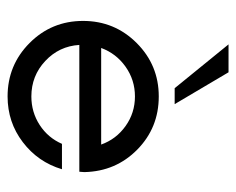

<svg xmlns="http://www.w3.org/2000/svg" viewBox="-80 -556 643 524"><g transform="rotate(90 242.0 -293.5)"><path d="M263.7 -448.2H220.2L100.6 -595.2H176.8ZM449.2 -201.7 448.2 -188H102.1Q105.5 -132.8 146 -95Q186.5 -57.1 242.7 -57.1Q285.6 -57.1 320.6 -79.8Q355.5 -102.5 372.1 -140.6H441.4Q421.9 -75.2 367.4 -33.7Q313 7.8 242.7 7.8Q157.2 7.8 96.9 -52.2Q36.6 -112.3 36.6 -198.2Q36.6 -284.2 96.9 -344.5Q157.2 -404.8 242.7 -404.8Q328.1 -404.8 387.7 -346.2Q447.3 -287.6 449.2 -201.7ZM110.4 -247.6H374Q359.4 -288.6 323.5 -314.2Q287.6 -339.8 242.7 -339.8Q197.8 -339.8 161.6 -314.2Q125.5 -288.6 110.4 -247.6Z"/></g></svg>

Font: Now
Style: Regular
Weight: 400
Designer: Alfredo Marco Pradil
Foundry: Alfredo Marco Pradil
Version: Version 1.200;hotconv 1.0.109;makeotfexe 2.5.65596